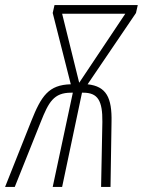

<svg xmlns="http://www.w3.org/2000/svg" viewBox="-80 -734 561 754"><path d="M43 -259 -60 0H-22L80 -255C111 -333 131 -370 199 -370H206L127 0H164L242 -370H247C304 -370 323 -339 322 -255L317 0H354L358 -255C360 -350 338 -395 264 -403L454 -683L461 -714H134L127 -683L198 -403C111 -401 82 -357 43 -259ZM231 -409 164 -680H412Z"/></svg>

Font: Noto Sans ExtraCondensed ExtraLight
Style: Italic
Weight: 200
Width: 2
Italic angle: -12°
Designer: Monotype Design Team
Foundry: Monotype Imaging Inc.
Version: Version 2.013